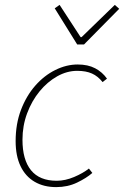

<svg xmlns="http://www.w3.org/2000/svg" viewBox="-20 -754 508 786"><path d="M210 12Q159 12 121.5 -10Q84 -32 64 -74Q44 -116 44 -176Q44 -247 66 -304.5Q88 -362 124.5 -403.5Q161 -445 206.5 -467.5Q252 -490 298 -490Q340 -490 369.5 -474.5Q399 -459 418 -432L400 -418Q381 -442 356.5 -453Q332 -464 296 -464Q254 -464 214 -441.5Q174 -419 142 -380Q110 -341 91 -290Q72 -239 72 -182Q72 -100 107 -57Q142 -14 212 -14Q247 -14 283.5 -29.5Q320 -45 344 -64L358 -46Q334 -25 295.5 -6.5Q257 12 210 12ZM296 -572 204 -720 224 -734 310 -602H314L450 -734L468 -718L324 -572Z"/></svg>

Font: Source Sans Variable
Style: Italic
Weight: 200
Italic angle: -11°
Designer: Paul D. Hunt
Foundry: Adobe Systems Incorporated
Version: Version 3.006;hotconv 1.0.111;makeotfexe 2.5.65597